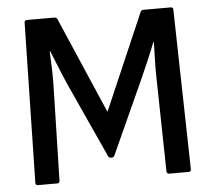

<svg xmlns="http://www.w3.org/2000/svg" viewBox="-49 -708 838 760"><g transform="rotate(-5 370.0 -327.5)"><path d="M72 0Q62 0 62 -10L75 -645Q75 -655 85 -655H194Q202 -655 206 -647L371 -265L536 -647Q540 -655 547 -655H657Q666 -655 666 -645L680 -10Q680 0 670 0H594Q583 0 583 -10L576 -374Q575 -413 576 -450.5Q577 -488 578 -524H576Q562 -489 547 -453.5Q532 -418 516 -383L383 -90Q380 -83 372 -83H369Q361 -83 358 -90L223 -386Q208 -420 194 -455Q180 -490 166 -524H164Q166 -488 167 -450.5Q168 -413 167 -376L158 -10Q158 0 148 0Z"/></g></svg>

Font: Sofia Sans Semi Condensed SemiBold
Style: Regular
Weight: 600
Designer: Botio Nikoltchev, Ani Petrova
Foundry: lettersoup
Version: Version 4.100